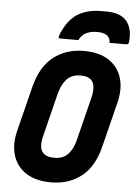

<svg xmlns="http://www.w3.org/2000/svg" viewBox="-63 -995 750 1062"><g transform="rotate(5 312.5 -464.0)"><path d="M343 -777H246Q236 -777 234 -780.5Q232 -784 236 -796Q269 -879 322.5 -913.5Q376 -948 456 -948H484Q561 -948 595.5 -908.5Q630 -869 624 -796Q623 -784 619.5 -780.5Q616 -777 606 -777H517Q515 -807 496 -819Q477 -831 443 -831Q409 -831 383.5 -819Q358 -807 343 -777ZM379 -720Q465 -720 518 -685Q571 -650 589.5 -589.5Q608 -529 589 -452L527 -204Q499 -89 429 -34.5Q359 20 261 20Q176 20 122 -15Q68 -50 49.5 -111Q31 -172 50 -248L112 -496Q141 -611 211 -665.5Q281 -720 379 -720ZM196 -234Q188 -203 189 -177.5Q190 -152 206 -136Q215 -127 230 -122Q245 -117 268 -117Q315 -117 342.5 -145.5Q370 -174 383 -226L443 -466Q451 -499 449 -524.5Q447 -550 433 -564Q424 -573 409.5 -578Q395 -583 372 -583Q326 -583 298 -555Q270 -527 256 -474Z"/></g></svg>

Font: Recursive Mn Lnr St XBd
Style: Italic
Weight: 800
Italic angle: -15°
Monospace: yes
Version: Version 1.079;hotconv 1.0.112;makeotfexe 2.5.65598; ttfautoh